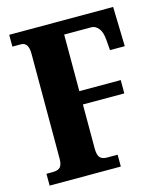

<svg xmlns="http://www.w3.org/2000/svg" viewBox="-108 -796 753 878"><g transform="rotate(-15 269.0 -357.0)"><path d="M18 -56H47Q73 -56 83.5 -67.5Q94 -79 94 -108V-604Q94 -658 59 -658H18V-714H510L515 -527H445L441 -577Q438 -615 423 -632.5Q408 -650 390 -650H261V-382H457V-319H261V-110Q261 -81 271 -68.5Q281 -56 306 -56H355V0H18Z"/></g></svg>

Font: Noto Serif CondBlack
Style: Regular
Weight: 900
Width: 3
Designer: Monotype Design Team
Foundry: Monotype Imaging Inc.
Version: Version 1.001